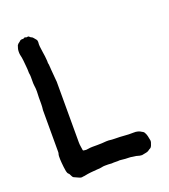

<svg xmlns="http://www.w3.org/2000/svg" viewBox="-122 -730 723 822"><g transform="rotate(-20 240.0 -319.0)"><path d="M116 3Q108 6 98 1L78 -8Q73 -10 70 -17L67 -23Q65 -28 62 -30Q57 -34 55 -44Q53 -54 52 -64Q51 -74 50 -84Q49 -92 49 -100Q49 -108 49 -115L50 -122Q52 -127 52 -132Q52 -137 52 -141V-323Q54 -337 54 -351.5Q54 -366 54 -380Q55 -394 55 -407.5Q55 -421 53 -434Q52 -439 52 -445Q52 -451 52 -457Q52 -466 52 -475Q52 -484 50 -493V-496Q50 -510 48.5 -523.5Q47 -537 46 -550Q45 -558 44 -565Q43 -572 41 -579Q40 -583 40 -587Q40 -591 40 -595Q40 -602 42 -608.5Q44 -615 46 -621Q47 -623 51 -627Q53 -629 55 -630Q57 -631 58 -632Q64 -640 74 -639Q76 -638 80 -640Q85 -644 89 -641Q92 -639 99 -641Q102 -641 104 -639Q107 -635 112 -633Q117 -631 119.5 -627.5Q122 -624 125 -621Q127 -618 129.5 -615.5Q132 -613 132 -609Q133 -605 132.5 -601.5Q132 -598 132 -594Q132 -585 133.5 -575.5Q135 -566 136 -557Q138 -547 139 -536.5Q140 -526 141 -515V-505Q143 -498 143 -491Q143 -484 144 -477V-476Q145 -464 146 -452Q147 -440 148 -428Q149 -423 149 -417.5Q149 -412 149 -407V-141Q149 -132 150.5 -123Q152 -114 153 -106Q153 -101 159 -101Q168 -99 176 -101Q187 -103 197.5 -103Q208 -103 219 -103Q230 -103 240.5 -103.5Q251 -104 261 -105H272Q280 -104 286.5 -103.5Q293 -103 300 -103Q311 -103 322.5 -102.5Q334 -102 345 -101Q353 -100 361.5 -100Q370 -100 379 -100H384Q404 -101 420 -90Q427 -87 430 -80Q432 -76 433.5 -72.5Q435 -69 436 -64Q437 -60 437.5 -56.5Q438 -53 439 -49Q442 -40 437 -29Q436 -26 435 -23Q434 -20 432 -17Q430 -14 427 -12Q427 -12 423 -10Q415 -3 405.5 -1Q396 1 385 3L375 2Q360 -3 345 -4Q341 -5 336 -5.5Q331 -6 326 -6Q319 -6 312 -6.5Q305 -7 297 -8L287 -9Q278 -8 269 -8.5Q260 -9 251 -8Q247 -8 243 -8.5Q239 -9 235 -9Q227 -9 219.5 -9Q212 -9 204 -7Q200 -6 194.5 -5.5Q189 -5 184 -5Q169 -4 154 -2.5Q139 -1 125 2Q122 3 116 3Z"/></g></svg>

Font: Lacquer
Style: Regular
Weight: 400
Designer: Eli Block, Niki Polyocan
Version: Version 1.100